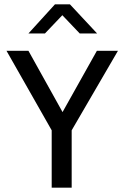

<svg xmlns="http://www.w3.org/2000/svg" viewBox="-20 -864 563 884"><path d="M111 -630 268 -348 426 -630H523L310 -264V0H218V-264L10 -630ZM233 -844H302L427 -710H347L267 -794L187 -710H111Z"/></svg>

Font: Mukta Vaani
Style: Regular
Weight: 400
Designer: Noopur Datye, Girish Dalvi, Yashodeep Gholap, Pallavi Karambelkar
Foundry: Ek Type
Version: Version 2.538;PS 1.000;hotconv 16.6.51;makeotf.lib2.5.65220;